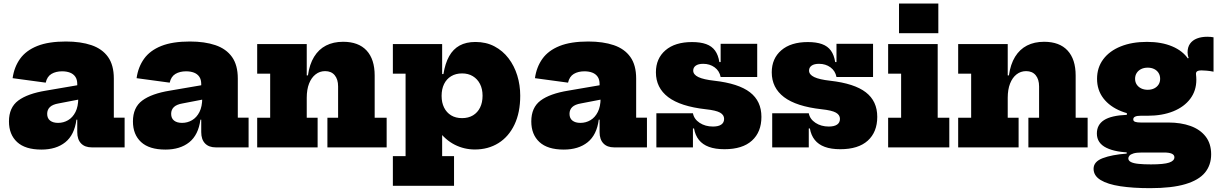

<svg xmlns="http://www.w3.org/2000/svg" viewBox="-20 -806 6673 1050"><path d="M482 0Q444 0 423.2 -21.8Q402.5 -43.5 402.5 -83.5V-191L415 -211L408 -269L402.5 -298.5V-346Q402.5 -371 392 -386.2Q381.5 -401.5 362.8 -408.8Q344 -416 320 -416Q285.5 -416 261.5 -401.8Q237.5 -387.5 230 -354L49 -378.5Q57.5 -439.5 90 -484.8Q122.5 -530 183.8 -554.5Q245 -579 340.5 -579Q421.5 -579 480.2 -559Q539 -539 570.8 -494.5Q602.5 -450 602.5 -376.5V-162.5H661.5V0ZM206.5 12Q118 12 73.5 -29.2Q29 -70.5 29 -142Q29 -218 79.8 -256Q130.5 -294 232 -310.5L430.5 -344.5V-265.5L301 -240.5Q268 -235 253 -220.5Q238 -206 238 -183.5Q238 -159 254 -146.5Q270 -134 297.5 -134Q327.5 -134 352.5 -148.8Q377.5 -163.5 392.8 -193.5Q408 -223.5 408 -269L432 -151.5H398Q387 -68 337 -28Q287 12 206.5 12Z M1160 0Q1122 0 1101.2 -21.8Q1080.5 -43.5 1080.5 -83.5V-191L1093 -211L1086 -269L1080.5 -298.5V-346Q1080.5 -371 1070 -386.2Q1059.5 -401.5 1040.8 -408.8Q1022 -416 998 -416Q963.5 -416 939.5 -401.8Q915.5 -387.5 908 -354L727 -378.5Q735.5 -439.5 768 -484.8Q800.5 -530 861.8 -554.5Q923 -579 1018.5 -579Q1099.5 -579 1158.2 -559Q1217 -539 1248.8 -494.5Q1280.5 -450 1280.5 -376.5V-162.5H1339.5V0ZM884.5 12Q796 12 751.5 -29.2Q707 -70.5 707 -142Q707 -218 757.8 -256Q808.5 -294 910 -310.5L1108.5 -344.5V-265.5L979 -240.5Q946 -235 931 -220.5Q916 -206 916 -183.5Q916 -159 932 -146.5Q948 -134 975.5 -134Q1005.5 -134 1030.5 -148.8Q1055.5 -163.5 1070.8 -193.5Q1086 -223.5 1086 -269L1110 -151.5H1076Q1065 -68 1015 -28Q965 12 884.5 12Z M1657.5 -162H1717V0H1386.5V-162H1457.5V-403H1386.5V-565H1657.5ZM1829 -162V-333.5Q1829 -372 1810.5 -394.5Q1792 -417 1758 -417Q1728.5 -417 1705.8 -399.2Q1683 -381.5 1670.2 -349Q1657.5 -316.5 1657.5 -271L1628 -393.5H1664Q1672.5 -454.5 1697.8 -495.5Q1723 -536.5 1763 -557Q1803 -577.5 1856.5 -577.5Q1940.5 -577.5 1984.8 -529.8Q2029 -482 2029 -393V-162H2094.5V0H1770.5V-162Z M2128.5 210V48H2198V-403H2128.5V-565H2398V-354.5L2395 -295V-268L2398 -175V48H2463V210ZM2577 11.5Q2518.5 11.5 2467 -14.5Q2415.5 -40.5 2375.2 -94.8Q2335 -149 2310.5 -233.5L2395 -281.5Q2395 -245 2408.5 -217.8Q2422 -190.5 2447 -175.2Q2472 -160 2507 -160Q2541.5 -160 2566.8 -175.2Q2592 -190.5 2605.5 -218Q2619 -245.5 2619 -282.5Q2619 -319.5 2605 -346.8Q2591 -374 2566 -389.2Q2541 -404.5 2507 -404.5Q2472.5 -404.5 2447.2 -389.2Q2422 -374 2408.5 -346.5Q2395 -319 2395 -281.5L2381 -401H2405Q2414.5 -459.5 2436.2 -498.5Q2458 -537.5 2493.5 -557Q2529 -576.5 2580 -576.5Q2638.5 -576.5 2684 -552.5Q2729.5 -528.5 2761 -487.2Q2792.5 -446 2808.8 -393.2Q2825 -340.5 2825 -282.5Q2825 -190.5 2793.5 -124.5Q2762 -58.5 2706 -23.5Q2650 11.5 2577 11.5Z M3338.5 0Q3300.5 0 3279.8 -21.8Q3259 -43.5 3259 -83.5V-191L3271.5 -211L3264.5 -269L3259 -298.5V-346Q3259 -371 3248.5 -386.2Q3238 -401.5 3219.2 -408.8Q3200.5 -416 3176.5 -416Q3142 -416 3118 -401.8Q3094 -387.5 3086.5 -354L2905.5 -378.5Q2914 -439.5 2946.5 -484.8Q2979 -530 3040.2 -554.5Q3101.5 -579 3197 -579Q3278 -579 3336.8 -559Q3395.5 -539 3427.2 -494.5Q3459 -450 3459 -376.5V-162.5H3518V0ZM3063 12Q2974.5 12 2930 -29.2Q2885.5 -70.5 2885.5 -142Q2885.5 -218 2936.2 -256Q2987 -294 3088.5 -310.5L3287 -344.5V-265.5L3157.5 -240.5Q3124.5 -235 3109.5 -220.5Q3094.5 -206 3094.5 -183.5Q3094.5 -159 3110.5 -146.5Q3126.5 -134 3154 -134Q3184 -134 3209 -148.8Q3234 -163.5 3249.2 -193.5Q3264.5 -223.5 3264.5 -269L3288.5 -151.5H3254.5Q3243.5 -68 3193.5 -28Q3143.5 12 3063 12Z M3942 10Q3891.5 10 3857 -2.8Q3822.5 -15.5 3802.2 -40.8Q3782 -66 3775.5 -103.5H3752.5L3769.5 -186.5Q3775.5 -154.5 3806.2 -134.2Q3837 -114 3879 -114Q3909 -114 3924.5 -124.8Q3940 -135.5 3940 -156Q3940 -177.5 3918 -190Q3896 -202.5 3840 -208.5Q3701 -224 3634 -275Q3567 -326 3567 -410.5Q3567 -486 3619.2 -531Q3671.5 -576 3764.5 -576Q3810.5 -576 3841.8 -564.8Q3873 -553.5 3890.5 -529.2Q3908 -505 3914 -466.5H3937L3921 -385Q3914.5 -418.5 3888 -437.8Q3861.5 -457 3825.5 -457Q3799 -457 3785 -447Q3771 -437 3771 -420Q3771 -398 3799.2 -384.5Q3827.5 -371 3886.5 -364.5Q4019 -349.5 4081.5 -301.2Q4144 -253 4144 -167Q4144 -84 4092.2 -37Q4040.5 10 3942 10ZM3569.5 0V-186.5H3769.5V0ZM3921 -385V-566.5H4121V-385Z M4575.5 10Q4525 10 4490.5 -2.8Q4456 -15.5 4435.8 -40.8Q4415.5 -66 4409 -103.5H4386L4403 -186.5Q4409 -154.5 4439.8 -134.2Q4470.5 -114 4512.5 -114Q4542.5 -114 4558 -124.8Q4573.5 -135.5 4573.5 -156Q4573.5 -177.5 4551.5 -190Q4529.5 -202.5 4473.5 -208.5Q4334.5 -224 4267.5 -275Q4200.5 -326 4200.5 -410.5Q4200.5 -486 4252.8 -531Q4305 -576 4398 -576Q4444 -576 4475.2 -564.8Q4506.5 -553.5 4524 -529.2Q4541.5 -505 4547.5 -466.5H4570.5L4554.5 -385Q4548 -418.5 4521.5 -437.8Q4495 -457 4459 -457Q4432.5 -457 4418.5 -447Q4404.5 -437 4404.5 -420Q4404.5 -398 4432.8 -384.5Q4461 -371 4520 -364.5Q4652.5 -349.5 4715 -301.2Q4777.5 -253 4777.5 -167Q4777.5 -84 4725.8 -37Q4674 10 4575.5 10ZM4203 0V-186.5H4403V0ZM4554.5 -385V-566.5H4754.5V-385Z M5108 -162H5171.5V0H4837V-162H4908V-403H4837V-565H5108ZM4896.5 -786.5H5111.5V-624.5H4896.5Z M5491 -162H5550.5V0H5220V-162H5291V-403H5220V-565H5491ZM5662.5 -162V-333.5Q5662.5 -372 5644 -394.5Q5625.5 -417 5591.5 -417Q5562 -417 5539.2 -399.2Q5516.5 -381.5 5503.8 -349Q5491 -316.5 5491 -271L5461.5 -393.5H5497.5Q5506 -454.5 5531.2 -495.5Q5556.5 -536.5 5596.5 -557Q5636.5 -577.5 5690 -577.5Q5774 -577.5 5818.2 -529.8Q5862.5 -482 5862.5 -393V-162H5928V0H5604V-162Z M6269.5 223Q6176.5 223 6107 212.5Q6037.5 202 5999 178.5Q5960.5 155 5960.5 117Q5960.5 78 6010.5 59Q6060.5 40 6141.5 34V16L6225.5 28Q6195 28 6178.8 33Q6162.5 38 6156.5 45.5Q6150.5 53 6150.5 60Q6150.5 73 6165 80.2Q6179.5 87.5 6207.2 90.2Q6235 93 6274.5 93Q6345 93 6373.8 83.2Q6402.5 73.5 6402.5 54Q6402.5 28 6345.5 28H6173.5Q6083.5 28 6031 2.5Q5978.5 -23 5978.5 -76Q5978.5 -124 6017.8 -149.2Q6057 -174.5 6142.5 -178V-203L6255.5 -173H6217.5Q6198 -173 6187.8 -168.2Q6177.5 -163.5 6177.5 -153Q6177.5 -143.5 6187.8 -139.8Q6198 -136 6218.5 -136H6369.5Q6438 -136 6490.8 -117Q6543.5 -98 6573.5 -59.2Q6603.5 -20.5 6603.5 38Q6603.5 96.5 6569.8 137.8Q6536 179 6462.5 201Q6389 223 6269.5 223ZM6255.5 -173Q6173 -173 6111 -198Q6049 -223 6014.2 -268.2Q5979.5 -313.5 5979.5 -375Q5979.5 -436.5 6013.5 -482Q6047.5 -527.5 6109 -552.2Q6170.5 -577 6252.5 -577Q6332 -577 6390.2 -552.5Q6448.5 -528 6478.5 -483Q6501 -457 6511.8 -429.2Q6522.5 -401.5 6522.5 -370Q6522.5 -310 6489.2 -265.8Q6456 -221.5 6396 -197.2Q6336 -173 6255.5 -173ZM6256.5 -315Q6276.5 -315 6291.8 -322.5Q6307 -330 6315.8 -343.5Q6324.5 -357 6324.5 -375Q6324.5 -393.5 6315.8 -407.2Q6307 -421 6291.8 -428.5Q6276.5 -436 6256.5 -436Q6236.5 -436 6221 -428.5Q6205.5 -421 6196.5 -407.2Q6187.5 -393.5 6187.5 -375Q6187.5 -357 6196.5 -343.5Q6205.5 -330 6221 -322.5Q6236.5 -315 6256.5 -315ZM6522.5 -370 6483.5 -429 6452.5 -475 6480.5 -489Q6477.5 -496 6476 -504.2Q6474.5 -512.5 6474.5 -519Q6474.5 -548 6488 -567Q6501.5 -586 6525.8 -595.5Q6550 -605 6582.5 -605Q6592.5 -605 6600.8 -604.2Q6609 -603.5 6616.5 -602V-414Q6597 -418 6579.5 -419.5Q6562 -421 6551.5 -421Q6540 -421 6533.2 -419Q6526.5 -417 6523.5 -413Q6520.5 -409 6520.5 -403Q6520.5 -399.5 6521 -395Q6521.5 -390.5 6522 -384.2Q6522.5 -378 6522.5 -370Z"/></svg>

Font: Hepta Slab ExtraBold
Style: Regular
Weight: 800
Designer: Michael LaGattuta
Foundry: Michael LaGattuta
Version: Version 1.102